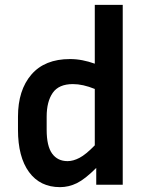

<svg xmlns="http://www.w3.org/2000/svg" viewBox="-20 -760 604 790"><path d="M376 0V-69Q330 -23 296.5 -6.5Q263 10 227 10Q145 10 99.5 -52Q54 -114 54 -226V-280Q54 -389 109 -453Q164 -517 268 -517Q294 -517 319.5 -512Q345 -507 370 -498V-740H485V0ZM172 -226Q172 -159 194.5 -128Q217 -97 258 -97Q281 -97 307 -110.5Q333 -124 370 -162V-394Q321 -414 280 -414Q222 -414 197 -378Q172 -342 172 -280Z"/></svg>

Font: Inria Sans
Style: Bold
Weight: 700
Designer: Black Foundry Team
Foundry: Black Foundry
Version: Version 1.2; ttfautohint (v1.8.3)